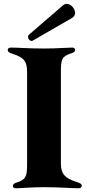

<svg xmlns="http://www.w3.org/2000/svg" viewBox="-20 -982 456 1008"><path d="M62.5 6.4C87.4 6.4 145.6 0.7 207.4 0.7C301.8 0.7 346.6 6.4 392 6.4C403.4 6.4 409.1 1.1 409.1 -7.1C409.1 -16.3 401.6 -20.6 381.4 -27C320.3 -46.5 299.7 -69.2 299.7 -123.6V-605.1C299.7 -672.6 304.7 -686.4 357.2 -703.1C368.6 -706.7 374.3 -712.4 374.3 -720.2C374.3 -727.3 369.3 -732.2 359.4 -732.2C334.5 -732.2 276.3 -727.3 214.5 -727.3C120 -727.3 82.4 -732.2 36.9 -732.2C25.6 -732.2 20.6 -726.6 20.6 -718.8C20.6 -710.2 27.3 -705.3 47.6 -698.9C108.7 -679.3 122.2 -657.3 122.2 -603V-121.4C122.2 -54.7 116.5 -39.1 64.6 -22.7C53.3 -19.2 47.6 -13.5 47.6 -5.7C47.6 1.4 52.6 6.4 62.5 6.4ZM127.1 -787.6C127.1 -777.7 136.4 -767 146.3 -767C148.4 -767 150.6 -767.8 152.7 -769.2L357.2 -887.1C369 -893.8 373.9 -903.8 374.3 -914.1C374.3 -936.8 352.3 -961.6 330.3 -961.6C323.2 -961.6 316.8 -958.8 310.4 -953.8L132.8 -800.4C128.6 -796.9 126.8 -792.3 127.1 -787.6Z"/></svg>

Font: Margiela Serif
Style: Bold
Weight: 700
Designer: Andreas Faust, Stefan Endress
Version: Version 1.002;FEAKit 1.0